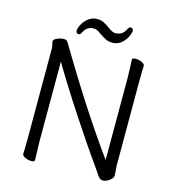

<svg xmlns="http://www.w3.org/2000/svg" viewBox="-126 -975 990 1093"><g transform="rotate(15 369.0 -428.5)"><path d="M429 -759Q407 -759 390.5 -767Q374 -775 352 -790Q339 -800 329.5 -805Q320 -810 310 -810Q288 -810 273 -800.5Q258 -791 247 -768Q241 -756 231 -756Q225 -756 220.5 -760.5Q216 -765 216 -773Q216 -788 228 -810.5Q240 -833 262 -850Q284 -867 312 -867Q335 -867 351.5 -859Q368 -851 388 -836Q390 -834 399.5 -828Q409 -822 416.5 -819Q424 -816 431 -816Q453 -816 468 -825.5Q483 -835 494 -858Q500 -870 510 -870Q516 -870 520.5 -865.5Q525 -861 525 -853Q525 -849 524 -846Q516 -811 490.5 -785Q465 -759 429 -759ZM564 -657Q562 -687 562 -695Q562 -705 583 -705Q601 -705 619 -697Q637 -689 637 -677Q637 -661 636 -649L635 -588V-87L637 -60L639 -32Q639 -17 618.5 -2Q598 13 580 13Q568 13 559.5 4.5Q551 -4 545 -13.5Q539 -23 537 -26Q445 -155 346 -306Q247 -457 175 -579V-105Q175 -79 177 -37L178 1Q178 11 158 11Q140 11 122 3Q104 -5 104 -17Q104 -33 105 -45L106 -106V-641Q106 -647 102.5 -660Q99 -673 99 -678Q99 -682 100 -683Q104 -693 123 -700.5Q142 -708 159 -708Q165 -708 168 -707Q174 -706 178 -701.5Q182 -697 185.5 -691Q189 -685 191 -682Q392 -344 566 -104V-589Q566 -615 564 -657Z"/></g></svg>

Font: Iansui
Style: Regular
Weight: 400
Designer: But Ko / Fontworks Inc.
Foundry: zi-hi.com / Fontworks Inc.
Version: Version 1.002